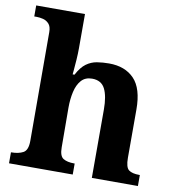

<svg xmlns="http://www.w3.org/2000/svg" viewBox="-84 -835 835 911"><g transform="rotate(10 333.5 -380.0)"><path d="M20 0V-53H22Q56 -53 78.5 -65Q101 -77 101 -122L100 -646Q100 -672.9 88 -686Q76 -699 59.5 -703Q43 -707 29 -707H17V-760H252V-595Q252 -569 250 -539.6Q248 -510.2 246 -489.1Q244 -468 244 -468H253Q273 -506 296.5 -523Q320 -540 347.5 -544.5Q375 -549 405.6 -549Q483 -549 527 -503.2Q571 -457.4 571 -356V-123.8Q571 -77.6 587.5 -65.3Q604 -53 638 -53H641V0H419V-329Q419 -394 401.2 -429Q383.4 -464 339 -464Q306 -464 287 -442.5Q268 -421 260 -385.5Q252 -350 252 -309L253 -118Q253 -76 272 -64.5Q291 -53 324 -53H327V0Z"/></g></svg>

Font: Noto Naskh Arabic UI
Style: Regular
Weight: 400
Designer: Monotype Design Team, David Williams, Mohamad Dakak and Nizar Qandah
Foundry: Monotype Imaging Inc.
Version: Version 2.014